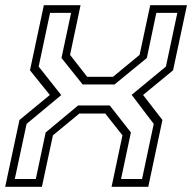

<svg xmlns="http://www.w3.org/2000/svg" viewBox="-32 -720 740 740"><path d="M-12 0 43 -257.5 160 -354 83.5 -449 137 -700H278.5L238 -508.5L304 -424H403.5L506 -508.5L547 -700H688.5L635 -449L519.5 -354L594 -257.5L539.5 0H398L440 -198.5L373.5 -282.5H274L172 -198.5L129.5 0ZM25 -30H106L144 -209.5L269 -313.5H391L472.5 -209.5L434.5 -30H515.5L560.5 -242.5L475.5 -354.5L607.5 -463.5L651.5 -670.5H570.5L534 -496.5L409.5 -394.5H286.5L205 -496.5L242 -670.5H161L117 -463.5L204 -353.5L70.5 -242.5Z"/></svg>

Font: Tourney Light
Style: Italic
Weight: 300
Italic angle: -12°
Version: Version 1.015